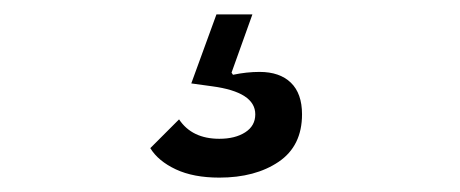

<svg xmlns="http://www.w3.org/2000/svg" viewBox="-20 -40 640 267"><path d="M189 166 229 126Q247 153 285 153Q307 153 321 144Q335 135 335 119Q335 88 275 80L246 76L281 -20H331L302 61L304 64Q323 60 341 60Q369 60 384.5 75Q400 90 400 119Q400 163 367.5 185Q335 207 285 207Q249 207 224.5 195.5Q200 184 189 166Z"/></svg>

Font: iA Writer Mono V
Style: Regular
Weight: 400
Italic angle: -9.5°
Designer: Mike Abbink, Paul van der Laan, Pieter van Rosmalen
Foundry: Bold Monday
Version: Version 2.000